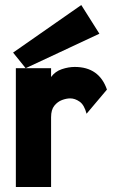

<svg xmlns="http://www.w3.org/2000/svg" viewBox="-20 -743 449 763"><path d="M43 0V-472H183V-437Q199 -459 225.5 -468Q252 -477 277 -477Q374 -477 405 -387L324 -291Q315 -326 296.5 -339Q278 -352 259 -352Q244 -352 226.5 -345.5Q209 -339 196 -323Q183 -307 183 -277V0ZM82 -472 32 -534 303 -723 375 -609Z"/></svg>

Font: Lil Grotesk Black
Style: Regular
Weight: 900
Designer: Bastien Sozeau
Foundry: NBR — Bastien Sozeau
Version: Version 3.003; ttfautohint (v1.8.4.7-5d5b);gftools[0.9.33]